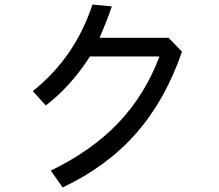

<svg xmlns="http://www.w3.org/2000/svg" viewBox="-20 -720 960 843"><path d="M779 -493Q706 -281 578 -135Q450 11 255 103L203 29Q383 -58 500 -181Q617 -304 680 -472H375Q289 -339 181 -257L124 -320Q309 -467 386 -700L471 -692Q452 -635 417 -554H720Z"/></svg>

Font: LINE Seed Sans KR Regular
Style: Regular
Weight: 400
Designer: LINE VX Design & Sandoll Inc & Dalton Maag Ltd
Foundry: Sandoll Inc.
Version: Version 1.000